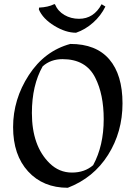

<svg xmlns="http://www.w3.org/2000/svg" viewBox="-20 -874 642 909"><path d="M313 -666Q435 -666 497.5 -593Q560 -520 560 -384.5Q560 -249 491.5 -140.5Q423 -32 301 15Q184 15 113 -62.5Q42 -140 42 -272Q42 -404 116.5 -518.5Q191 -633 313 -666ZM276 -594Q220 -594 182 -560Q131 -470 131 -339Q131 -183 215 -101Q260 -57 320.5 -57Q381 -57 421 -92Q471 -184 471 -310Q471 -427 431 -506Q387 -594 276 -594ZM354 -785Q424 -785 461 -854L479 -843Q458 -800 421 -767Q384 -734 340 -719Q291 -719 237 -752Q183 -785 164 -829L165 -838Q208 -840 236 -854H240Q254 -821 285 -803Q316 -785 354 -785Z"/></svg>

Font: Almendra
Style: Regular
Weight: 400
Designer: Ana Sanfelippo
Foundry: Ana Sanfelippo
Version: Version 1.004